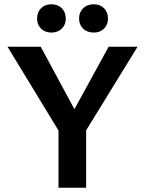

<svg xmlns="http://www.w3.org/2000/svg" viewBox="-20 -876 677 896"><path d="M278 -226 15 -658H170L362 -302ZM253 0V-300H382V0ZM360 -232 292 -302 487 -658H622ZM220 -724Q190 -724 171.5 -742.5Q153 -761 153 -789Q153 -819 171.5 -837.5Q190 -856 220 -856Q250 -856 268.5 -837.5Q287 -819 287 -789Q287 -761 268.5 -742.5Q250 -724 220 -724ZM418 -724Q387 -724 368 -742.5Q349 -761 349 -789Q349 -819 368 -837.5Q387 -856 418 -856Q447 -856 465.5 -837.5Q484 -819 484 -789Q484 -761 465.5 -742.5Q447 -724 418 -724Z"/></svg>

Font: Ysabeau Office
Style: Bold
Weight: 700
Designer: Christian Thalmann (Catharsis Fonts)
Version: Version 2.001;gftools[0.9.30]; featfreeze: tnum,lnum,ss02